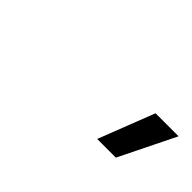

<svg xmlns="http://www.w3.org/2000/svg" viewBox="-19 -840 407 407"><g transform="rotate(45 184.5 -637.0)"><path d="M251 -574H307L369 -700H300Z"/></g></svg>

Font: Unageo
Style: Light
Weight: 300
Designer: Richard Sepsi
Foundry: Richard Sepsi
Version: Version 2.000